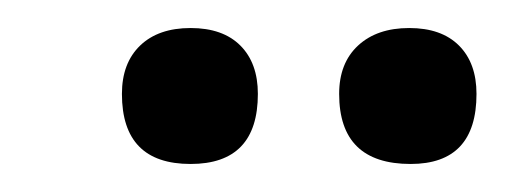

<svg xmlns="http://www.w3.org/2000/svg" viewBox="-20 -586 360 137"><path d="M273 -469Q222 -469 222 -519Q222 -541 235.5 -553.5Q249 -566 272 -566Q295 -566 307.5 -553.5Q320 -541 320 -519Q320 -469 273 -469ZM116 -469Q67 -469 67 -519Q67 -541 80 -553.5Q93 -566 116 -566Q139 -566 151.5 -553.5Q164 -541 164 -519Q164 -469 116 -469Z"/></svg>

Font: Cormorant Light SemiBold
Style: Italic
Weight: 600
Italic angle: -10°
Version: Version 4.000